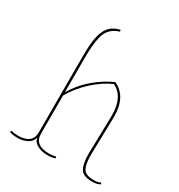

<svg xmlns="http://www.w3.org/2000/svg" viewBox="-176 -848 915 981"><g transform="rotate(30 281.5 -357.5)"><path d="M163 -517V-311Q197 -370 250 -415Q303 -460 360 -485Q443 -448 443 -328Q443 -323 443 -319L438 -110Q438 -103 438 -96Q438 -47 451.5 -21.5Q465 4 514 4Q540 4 553 -4L559 3Q544 15 511 15Q457 15 441 -13.5Q425 -42 425 -97Q425 -103 425 -110L430 -319Q430 -325 430 -331Q430 -437 359 -473Q301 -447 248.5 -398.5Q196 -350 163 -292V-67Q163 1 249 1Q267 1 289 -4L291 5Q273 12 243 12Q213 12 187 -1Q161 -14 156 -40Q151 -14 125.5 -1Q100 12 70 12Q40 12 22 5L24 -4Q46 1 64 1Q150 1 150 -67V-517Q150 -600 161.5 -641.5Q173 -683 194.5 -702.5Q216 -722 250 -730L252 -720Q190 -702 175 -642Q163 -594 163 -517Z"/></g></svg>

Font: Almendra Display
Style: Regular
Weight: 400
Designer: Ana Sanfelippo
Foundry: Ana Sanfelippo
Version: Version 1.004